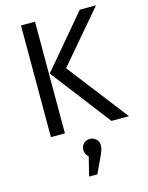

<svg xmlns="http://www.w3.org/2000/svg" viewBox="-143 -793 902 1173"><g transform="rotate(-15 307.5 -206.5)"><path d="M196.4 0H107.7V-706.2H196.4ZM201.5 -376.9 479.5 -706.2H582.1L306.2 -382.6L601.5 0H490.8ZM334.4 72.3Q357.4 72.3 373.6 87.9Q389.7 103.6 389.7 127.2Q389.7 149.7 374.4 183.6L323.1 293.3H270.8L300.5 173.3Q278.5 155.4 278.5 127.2Q278.5 103.6 294.6 87.9Q310.8 72.3 334.4 72.3Z"/></g></svg>

Font: FiraCode Nerd Font Mono
Style: Regular
Weight: 400
Monospace: yes
Designer: Carrois Corporate, Edenspiekermann AG, Nikita Prokopov
Foundry: Carrois Corporate, Edenspiekermann AG, Nikita Prokopov
Version: Version 6.002;Nerd Fonts 3.4.0